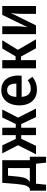

<svg xmlns="http://www.w3.org/2000/svg" viewBox="1114 -1698 742 3011"><g transform="rotate(-90 1485.5 -193.0)"><path d="M533 158H440L423 0H110L94 158H0V-97H35Q77 -123 91.5 -201.5Q106 -280 118 -458L123 -529H478V-97H533ZM355 -97V-439H235L233 -412Q223 -268 206.5 -198.5Q190 -129 137 -97Z M1288 0H1154L1045 -232H987V0H871V-232H814L703 0H571L713 -282L586 -529H711L812 -317H871V-529H987V-317H1046L1148 -529H1273L1146 -282Z M1590 15Q1505 15 1449.5 -20Q1394 -55 1366 -117.5Q1338 -180 1338 -261Q1338 -340 1365 -404Q1392 -468 1444.5 -506Q1497 -544 1573 -544Q1688 -544 1747 -471Q1806 -398 1806 -277L1803 -225H1471Q1483 -82 1601 -82Q1668 -82 1733 -129L1786 -56Q1698 15 1590 15ZM1679 -308V-314Q1679 -453 1576 -453Q1478 -453 1471 -308Z M2374 0H2233L2104 -235H2047V0H1919V-529H2047V-320H2107L2230 -529H2359L2209 -284Z M2896 0H2773V-212Q2773 -331 2789 -399L2592 0H2455V-529H2579V-317Q2579 -261 2573.5 -209Q2568 -157 2563 -131L2757 -529H2896Z"/></g></svg>

Font: Trujillo Medium
Style: Regular
Weight: 500
Designer: Fira Sans original fonts by bBox Type GmbH, Carrois Corporate GbR, & Edenspiekermann AG / Changes by Cristiano Sobral
Foundry: Fira Sans original fonts by bBox Type GmbH, Carrois Corporate GbR, & Edenspiekermann AG / Changes by Cristiano Sobral
Version: Version 4.301;October 17, 2021;FontCreator 14.0.0.2814 64-bi